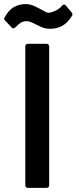

<svg xmlns="http://www.w3.org/2000/svg" viewBox="-50 -913 372 933"><path d="M85 0Q80 0 76.5 -3.5Q73 -7 73 -12V-688Q73 -693 76.5 -696.5Q80 -700 85 -700H177Q182 -700 185.5 -696.5Q189 -693 189 -688V-12Q189 -7 185.5 -3.5Q182 0 177 0ZM194 -773Q175 -773 162 -777.5Q149 -782 129 -792Q126 -794 114.5 -799.5Q103 -805 95 -807.5Q87 -810 79 -810Q62 -810 50 -802Q38 -794 27 -782Q22 -777 14 -775Q13 -775 13 -775Q10 -775 7 -779L-25 -813Q-30 -818 -30 -822Q-30 -826 -27 -829Q-9 -863 16.5 -878Q42 -893 73 -893Q93 -893 107 -887.5Q121 -882 144 -870Q163 -860 171 -855.5Q179 -851 186 -851Q190 -851 194 -852Q232 -861 252 -886Q257 -891 261 -891Q266 -891 269 -887L298 -853Q302 -848 302 -843Q302 -841 301 -838Q280 -803 253.5 -788Q227 -773 194 -773Z"/></svg>

Font: LinhAnh SemBd
Style: Regular
Weight: 600
Monospace: yes
Designer: Jeremy Tribby
Foundry: Tribby Type
Version: Version 1.408